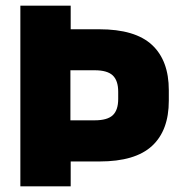

<svg xmlns="http://www.w3.org/2000/svg" viewBox="-20 -659 642 679"><path d="M174 -88V-233.5H315Q359.5 -233.5 378.8 -251.5Q398 -269.5 398 -309V-334.5Q398 -374 378.8 -392.2Q359.5 -410.5 315 -410.5H174V-555.5H331Q458 -555.5 517.5 -500.2Q577 -445 577 -340V-303Q577 -197.5 517.5 -142.8Q458 -88 332 -88ZM52 0V-639H230V-522.5L229 -453.5V-193.5L230 -111V0Z"/></svg>

Font: Anek Gurmukhi Medium ExtraBold
Style: Regular
Weight: 800
Version: Version 1.003